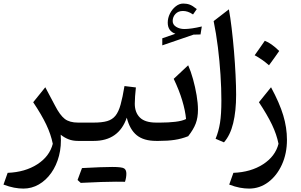

<svg xmlns="http://www.w3.org/2000/svg" viewBox="-20 -808 1726 1101"><path d="M239.7 -307.6 295.4 -202.6Q323.7 -147.5 351.3 -126.2Q378.9 -105 427.2 -105H427.7V0H427.2Q396.5 0 372.6 -9.5Q348.6 -19 328.1 -35.6Q333 29.3 318.4 85.4Q303.7 141.6 273.7 183.8Q243.7 226.1 202.6 249.8Q161.6 273.4 113.8 273.4Q88.4 273.4 60.5 268.1Q32.7 262.7 0 250.5L23.9 183.1Q124 179.2 194.1 134Q264.2 88.9 282.7 16.6Q272 -37.1 245.4 -93.3Q218.8 -149.4 170.4 -221.7Z M645 233.9Q576.7 233.9 442.9 240.7L424.8 224.1Q431.6 206.1 437.7 189.2Q443.8 172.4 450.2 155.8Q567.9 149.4 623.3 149.4Q678.7 149.4 691.7 157.7Q704.6 166 704.6 188Q704.6 210 696.8 234.4ZM427.7 0Q411.1 0 411.1 -33.2V-71.8Q411.1 -105 427.7 -105H517.1Q564.5 -105 594.2 -113.5Q624 -122.1 642.1 -144.5Q660.2 -167 671.6 -208.3Q683.1 -249.5 693.8 -314.5L759.3 -306.6Q756.3 -279.3 754.6 -255.9Q752.9 -232.4 752.9 -213.4Q752.9 -163.1 782.2 -134Q811.5 -105 876 -105H876.5V0H876Q804.2 0 764.2 -32.5Q724.1 -64.9 707 -133.3Q661.1 0 517.6 0Z M970.2 -687.5Q970.2 -666.5 990.2 -654.1Q1010.3 -641.6 1037.1 -641.6Q1075.7 -641.6 1137.2 -656.2L1129.9 -610.4L1089.8 -609.4L910.6 -547.9V-588.4L985.8 -614.3Q941.9 -629.9 941.9 -678.2Q941.9 -704.6 954.3 -729.7Q966.8 -754.9 987.3 -771.2Q1007.8 -787.6 1030.8 -787.6Q1051.3 -787.6 1067.9 -781.5Q1084.5 -775.4 1108.4 -755.9L1086.9 -725.1Q1070.3 -736.3 1056.4 -740.7Q1042.5 -745.1 1029.3 -745.1Q1002 -745.1 986.1 -728Q970.2 -710.9 970.2 -687.5ZM876.5 0Q859.9 0 859.9 -33.2V-71.8Q859.9 -105 876.5 -105H900.4Q945.3 -105 985.1 -109.6Q1024.9 -114.3 1046.9 -125.5Q1042.5 -173.3 1025.1 -231.4Q1007.8 -289.6 976.1 -356L1059.1 -433.6Q1074.2 -399.9 1086.9 -354.2Q1099.6 -308.6 1107.4 -262Q1115.2 -215.3 1115.2 -179.2Q1115.2 -133.3 1102.3 -99.4Q1089.4 -65.4 1059.1 -26.9Q1020.5 -11.7 981.4 -5.9Q942.4 0 889.6 0Z M1292.5 -754.4Q1300.8 -710.4 1308.3 -647.2Q1315.9 -584 1321.8 -514.2Q1327.6 -444.3 1330.8 -378.7Q1334 -313 1334 -264.6Q1334 -170.4 1317.1 -101.3Q1300.3 -32.2 1264.2 8.3L1216.3 -12.2Q1233.9 -54.7 1241.7 -104Q1249.5 -153.3 1249.5 -231.4Q1249.5 -300.8 1244.4 -379.4Q1239.3 -458 1229.5 -537.1Q1219.7 -616.2 1205.1 -687Z M1625.5 -6.3Q1625.5 72.3 1596.7 135.7Q1567.9 199.2 1518.6 236.3Q1469.2 273.4 1408.2 273.4Q1382.3 273.4 1354.5 268.1Q1326.7 262.7 1294.4 250.5L1318.4 183.1Q1418.5 179.2 1488.5 134Q1558.6 88.9 1577.1 16.6Q1566.4 -37.1 1539.6 -93.3Q1512.7 -149.4 1464.8 -221.7L1534.2 -307.6Q1583 -217.3 1604.2 -146.7Q1625.5 -76.2 1625.5 -6.3ZM1498.5 -574.2Q1536.6 -559.6 1581.1 -515.6Q1566.9 -495.1 1552.5 -474.9Q1538.1 -454.6 1522.5 -433.6Q1485.4 -466.8 1440.4 -491.2Q1455.6 -512.7 1469.7 -532.7Q1483.9 -552.7 1498.5 -574.2Z"/></svg>

Font: Pinar Medium
Style: Regular
Weight: 500
Designer: Amin Abedi
Version: Version 3.000